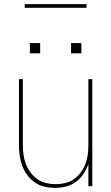

<svg xmlns="http://www.w3.org/2000/svg" viewBox="-20 -904 540 932"><path d="M247 8Q221 8 195.5 2Q170 -4 149 -18.5Q128 -33 112.5 -54Q97 -75 88 -99Q79 -123 75.5 -148.5Q72 -174 72 -200V-520H91V-200Q91 -177 94 -153.5Q97 -130 105.5 -108Q114 -86 128 -67Q142 -48 161 -34.5Q180 -21 203.5 -15.5Q227 -10 250 -10Q273 -10 296.5 -15.5Q320 -21 339 -34.5Q358 -48 372 -67Q386 -86 394.5 -108Q403 -130 406 -153.5Q409 -177 409 -200V-520H428V0H409V-108Q400 -82 385 -59.5Q370 -37 348 -21Q326 -5 299.5 1.5Q273 8 247 8ZM325 -645V-695H375V-645ZM125 -645V-695H175V-645ZM100 -866V-884H400V-866Z"/></svg>

Font: Iosevka SS04 Thin
Style: Regular
Weight: 100
Monospace: yes
Designer: Belleve Invis
Foundry: Belleve Invis
Version: Version 19.0.0; ttfautohint (v1.8.4)